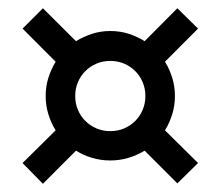

<svg xmlns="http://www.w3.org/2000/svg" viewBox="-20 -612 540 470"><path d="M35.2 -212.9 116.2 -293Q105 -311 98.4 -332.3Q91.8 -353.5 91.8 -377Q91.8 -400.4 98.4 -421.4Q105 -442.4 116.2 -460.9L35.2 -542L85 -591.8L166 -511.2Q184.6 -522.5 205.6 -529.3Q226.6 -536.1 250 -536.1Q273.4 -536.1 294.4 -529.5Q315.4 -522.9 334 -511.2L414.1 -591.8L464.8 -542L383.8 -460.9Q395 -442.9 401.6 -421.6Q408.2 -400.4 408.2 -377Q408.2 -353.5 401.6 -332.3Q395 -311 383.8 -293L464.8 -212.9L414.1 -163.1L334 -243.2Q315.4 -231.9 294.4 -225.6Q273.4 -219.2 250 -219.2Q226.6 -219.2 205.3 -225.6Q184.1 -231.9 166 -243.2L85 -162.1ZM164.1 -377Q164.1 -358.9 170.7 -343.3Q177.2 -327.6 189 -315.9Q200.7 -304.2 216.3 -297.6Q231.9 -291 250 -291Q268.1 -291 283.7 -297.6Q299.3 -304.2 311 -315.9Q322.8 -327.6 329.3 -343.3Q335.9 -358.9 335.9 -377Q335.9 -395 329.3 -410.6Q322.8 -426.3 311 -438Q299.3 -449.7 283.7 -456.3Q268.1 -462.9 250 -462.9Q231.9 -462.9 216.3 -456.3Q200.7 -449.7 189 -438Q177.2 -426.3 170.7 -410.6Q164.1 -395 164.1 -377Z"/></svg>

Font: Berkshire Swash
Style: Regular
Weight: 400
Designer: Astigmatic (AOETI)
Foundry: Astigmatic (AOETI)
Version: Version 1.001